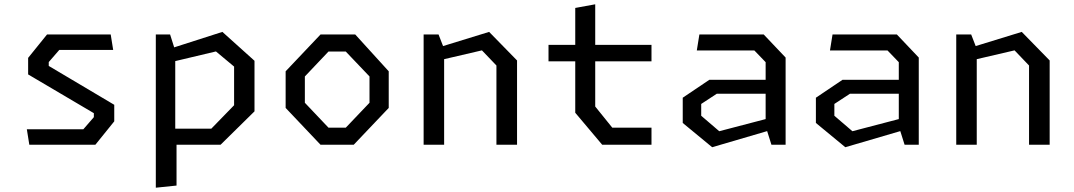

<svg xmlns="http://www.w3.org/2000/svg" viewBox="-20 -674 5000 894"><path d="M116.5 0H424L512 -109V-186L207 -367V-385L256 -441.5H507L495.5 -513.5H199L111 -404.5V-327.5L417 -147V-128.5L368 -72H105Z M705.5 200 802 190V0H1007L1165 -155.5V-391L1015.5 -525.5L791 -453.5L772 -513.5H705.5ZM985.5 -434.5 1070 -364V-184L964 -75H796V-389.5Z M1472.5 0H1627L1790 -171.5V-342L1634 -513.5H1472.5L1310 -342V-171.5ZM1509.5 -79.5 1399.5 -195.5V-318L1509.5 -434H1590L1700.5 -318V-195.5L1590 -79.5Z M1952.5 0H2048V-398.5L2224 -439.5L2291.5 -369V0H2387.5V-392.5L2257.5 -525.5L2043 -459.5L2022 -513.5H1952.5Z M2784 0H3013.5V-79.5H2831L2751.5 -178V-388.5H3013.5V-465H2751.5V-654L2658.5 -637V-465H2534V-388.5H2658.5V-149Z M3296 11.5 3552 -63.5 3572 0H3638V-406L3536 -513.5H3236.5L3224.5 -439H3492.5L3545 -384.5V-302.5H3283L3159 -219V-101.5ZM3329 -63 3245 -135V-190L3317.5 -237.5H3545V-119.5Z M3916 11.5 4172 -63.5 4192 0H4258V-406L4156 -513.5H3856.5L3844.5 -439H4112.5L4165 -384.5V-302.5H3903L3779 -219V-101.5ZM3949 -63 3865 -135V-190L3937.5 -237.5H4165V-119.5Z M4432.5 0H4528V-398.5L4704 -439.5L4771.5 -369V0H4867.5V-392.5L4737.5 -525.5L4523 -459.5L4502 -513.5H4432.5Z"/></svg>

Font: FontWithASyntaxHighlighterNightOwl
Style: Regular
Weight: 400
Designer: Riley Cran & the Lettermatic Team
Foundry: Lettermatic
Version: Version 1.000 (FontWithASyntaxHighlighterNightOwl)